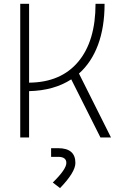

<svg xmlns="http://www.w3.org/2000/svg" viewBox="-20 -713 626 996"><path d="M85 0V-693.4H130.9V-284.2Q295.9 -285.6 385.7 -392.6Q475.6 -499.5 475.6 -693.4H522.5Q522.5 -571.8 488.5 -480.5Q454.6 -389.2 389.6 -331.5L555.7 0H501L349.6 -301.3Q259.8 -243.2 130.9 -240.2V0ZM291.5 262.7 253.9 233.9Q324.2 165 324.2 132.3Q324.2 100.6 281.7 100.6H245.1V55.7H281.7Q371.1 55.7 371.1 132.3Q371.1 180.2 291.5 262.7Z"/></svg>

Font: Cascadia Mono ExtraLight
Style: Regular
Weight: 200
Monospace: yes
Designer: Aaron Bell
Foundry: Saja Typeworks
Version: Version 2404.023; ttfautohint (v1.8.4)